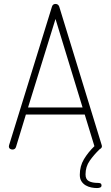

<svg xmlns="http://www.w3.org/2000/svg" viewBox="-20 -757 561 972"><path d="M476 169Q484 169 489 171.5Q494 174 494 182Q494 195 471 195Q457 195 442 192Q427 189 414 181.5Q401 174 392.5 161Q384 148 384 128Q384 84 405 49Q426 14 458 -17L409 -177H111L61 -13Q57 0 43 0Q36 0 30.5 -4Q25 -8 25 -16Q25 -20 26 -22L243 -723Q247 -737 261 -737Q275 -737 280 -723L495 -22Q495 -20 495.5 -19.5Q496 -19 496 -17Q496 -7 485 -2Q455 27 434 57Q413 87 413 126Q413 151 430 160Q447 169 476 169ZM398 -213 261 -661 122 -213Z"/></svg>

Font: AkaAcidDosis
Style: ExtraLight
Weight: 250
Designer: Edgar Tolentino, Pablo Impallari, Igino Marini, Aka-Acid
Foundry: Edgar Tolentino, Pablo Impallari, Igino Marini, Aka-Acid
Version: Version 1.007